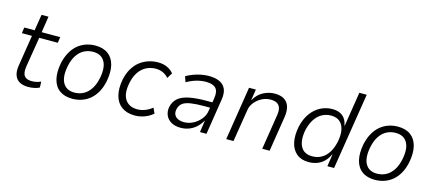

<svg xmlns="http://www.w3.org/2000/svg" viewBox="-53 -1203 3857 1709"><g transform="rotate(15 1875.5 -348.5)"><path d="M233 8Q185 8 153 -10Q121 -28 108 -64.5Q95 -101 104 -156L149 -440H56L64 -494H159L183 -643H247L224 -494H395L387 -440H216L171 -164Q162 -103 181.5 -76.5Q201 -50 250 -50Q272 -50 292.5 -54.5Q313 -59 334 -68L336 -14Q316 -3 288 2.5Q260 8 233 8Z M639 8Q567 8 521 -25.5Q475 -59 459.5 -122.5Q444 -186 461 -274Q474 -331 498 -374Q522 -417 555.5 -445.5Q589 -474 630.5 -488.5Q672 -503 719 -503Q791 -503 836.5 -469Q882 -435 897.5 -372Q913 -309 896 -221Q884 -164 860 -121Q836 -78 802.5 -49.5Q769 -21 727.5 -6.5Q686 8 639 8ZM643 -50Q688 -50 725.5 -69.5Q763 -89 790.5 -130Q818 -171 831 -234Q851 -334 819.5 -389Q788 -444 713 -444Q669 -444 631.5 -425Q594 -406 566.5 -365.5Q539 -325 526 -262Q506 -161 537.5 -105.5Q569 -50 643 -50Z M1215 8Q1142 8 1094.5 -26Q1047 -60 1030 -123.5Q1013 -187 1029 -273Q1042 -333 1068 -376.5Q1094 -420 1129.5 -447.5Q1165 -475 1207.5 -489Q1250 -503 1296 -503Q1343 -503 1380 -486Q1417 -469 1440 -440L1409 -390Q1387 -416 1356.5 -429.5Q1326 -443 1293 -443Q1258 -443 1227 -432.5Q1196 -422 1170 -400Q1144 -378 1124.5 -343Q1105 -308 1095 -258Q1075 -157 1111 -104Q1147 -51 1223 -51Q1259 -51 1294.5 -65Q1330 -79 1359 -103L1382 -54Q1361 -35 1334 -21Q1307 -7 1277 0.5Q1247 8 1215 8Z M1637 8Q1585 8 1549.5 -13Q1514 -34 1499.5 -69Q1485 -104 1493 -146Q1505 -199 1542 -229Q1579 -259 1643.5 -271.5Q1708 -284 1802 -284H1866L1858 -233H1793Q1718 -233 1669 -225.5Q1620 -218 1594 -198.5Q1568 -179 1560 -141Q1551 -98 1577.5 -73Q1604 -48 1654 -48Q1697 -48 1737 -68.5Q1777 -89 1806 -124.5Q1835 -160 1841 -204L1860 -325Q1870 -389 1843 -417.5Q1816 -446 1754 -446Q1713 -446 1669.5 -434.5Q1626 -423 1576 -395L1558 -446Q1591 -465 1626 -477.5Q1661 -490 1696 -496.5Q1731 -503 1764 -503Q1822 -503 1862 -485Q1902 -467 1919.5 -428Q1937 -389 1926 -325L1875 0H1815L1831 -108H1829Q1810 -74 1781.5 -47.5Q1753 -21 1716.5 -6.5Q1680 8 1637 8Z M2057 0 2135 -494H2198L2182 -394H2184Q2215 -449 2265.5 -476Q2316 -503 2371 -503Q2426 -503 2459 -482Q2492 -461 2504.5 -421Q2517 -381 2508 -324L2457 0H2389L2439 -318Q2446 -358 2439.5 -385.5Q2433 -413 2410.5 -427.5Q2388 -442 2349 -442Q2307 -442 2269 -422.5Q2231 -403 2204.5 -370.5Q2178 -338 2172 -299L2124 0Z M2816 8Q2749 8 2706 -27.5Q2663 -63 2649 -126.5Q2635 -190 2652 -275Q2669 -349 2705.5 -399.5Q2742 -450 2793 -476.5Q2844 -503 2903 -503Q2964 -503 2999 -472.5Q3034 -442 3042 -389H3045L3095 -705H3163L3051 0H2989L3006 -112H3003Q2984 -70 2955 -43Q2926 -16 2891 -4Q2856 8 2816 8ZM2835 -50Q2881 -50 2918.5 -70.5Q2956 -91 2982.5 -132Q3009 -173 3022 -232Q3042 -330 3011.5 -387Q2981 -444 2905 -444Q2861 -444 2823 -423.5Q2785 -403 2758 -362Q2731 -321 2717 -261Q2698 -163 2728.5 -106.5Q2759 -50 2835 -50Z M3427 8Q3355 8 3309 -25.5Q3263 -59 3247.5 -122.5Q3232 -186 3249 -274Q3262 -331 3286 -374Q3310 -417 3343.5 -445.5Q3377 -474 3418.5 -488.5Q3460 -503 3507 -503Q3579 -503 3624.5 -469Q3670 -435 3685.5 -372Q3701 -309 3684 -221Q3672 -164 3648 -121Q3624 -78 3590.5 -49.5Q3557 -21 3515.5 -6.5Q3474 8 3427 8ZM3431 -50Q3476 -50 3513.5 -69.5Q3551 -89 3578.5 -130Q3606 -171 3619 -234Q3639 -334 3607.5 -389Q3576 -444 3501 -444Q3457 -444 3419.5 -425Q3382 -406 3354.5 -365.5Q3327 -325 3314 -262Q3294 -161 3325.5 -105.5Q3357 -50 3431 -50Z"/></g></svg>

Font: Nunito Sans 7pt SemiCondensed Light
Style: Italic
Weight: 300
Width: 4
Italic angle: -9°
Designer: Vernon Adams
Foundry: Vernon Adams
Version: Version 3.101;gftools[0.9.27]